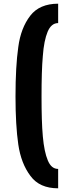

<svg xmlns="http://www.w3.org/2000/svg" viewBox="-20 -838 370 1040"><path d="M145 115C111 70 89 13 79 -56C69 -125 64 -212 64 -315C64 -424 69 -513 79 -583C88 -652 110 -709 144 -753C177 -796 228 -818 295 -818V-713C270 -713 251 -697 238 -666C225 -635 216 -591 212 -535C207 -479 205 -406 205 -315C205 -226 207 -154 212 -99C217 -43 226 0 239 31C252 62 270 77 295 77V182C228 182 178 160 145 115Z"/></svg>

Font: Oswald SemiBold
Style: Regular
Weight: 400
Version: Version